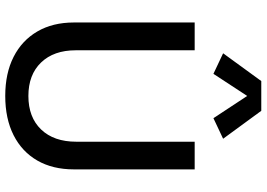

<svg xmlns="http://www.w3.org/2000/svg" viewBox="-161 -834 1007 725"><g transform="rotate(90 342.5 -471.5)"><path d="M342.3 12.2Q256.8 12.2 194.8 -19.3Q132.8 -50.8 98.9 -108.9Q64.9 -167 64.9 -247.1V-703.1H169.9V-253.9Q169.9 -170.9 216.1 -123Q262.2 -75.2 342.3 -75.2Q422.9 -75.2 469 -123.3Q515.1 -171.4 515.1 -255.9V-703.1H619.6V-247.1Q619.6 -167 586.2 -108.9Q552.7 -50.8 490.5 -19.3Q428.2 12.2 342.3 12.2ZM258.8 -773.9 181.2 -810.5 286.1 -954.6H398.4L503.9 -810.5L426.3 -773.9L342.3 -901.4Z"/></g></svg>

Font: Schibsted Grotesk Medium
Style: Regular
Weight: 500
Designer: Bakken & Baeck AS, Henrik Kongsvoll
Foundry: Schibsted ASA
Version: Version 1.100;gftools[0.9.25]